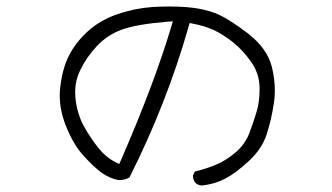

<svg xmlns="http://www.w3.org/2000/svg" viewBox="-20 -594 1040 601"><path d="M225.6 -239.7Q215.3 -272.9 215.3 -306.6Q215.3 -318.4 217.3 -331.5Q221.2 -354 231.4 -375Q250.5 -414.6 282.7 -449.2Q315.9 -484.9 362.1 -501.5Q408.2 -518.1 502 -525.9L521 -527.3L515.6 -508.8Q462.4 -331.5 358.9 -93.3L353 -80.6L340.8 -86.9Q310.5 -102.1 286.4 -132.8Q262.2 -163.6 242.2 -199.7Q231.9 -218.3 225.6 -239.7ZM840.3 -310.5Q840.3 -346.2 831.1 -384.3Q816.4 -442.4 756.8 -488.8Q695.3 -536.1 655.3 -552.2Q615.2 -567.9 562.5 -571.8Q535.6 -573.7 508.5 -573.7Q481.4 -573.7 454.1 -571.8Q400.4 -567.9 346.2 -549.1Q292 -530.3 253.9 -495.1Q215.8 -460 195.3 -418.9Q174.8 -377.9 168.5 -319.8Q167 -307.1 167 -294.9Q167 -249.5 185.1 -203.1Q208.5 -142.6 241.2 -106.9Q274.4 -70.3 298.3 -53.2Q322.3 -36.1 348.6 -30.8Q351.1 -30.3 353.5 -30.3Q371.1 -30.3 385.3 -38.6Q501.5 -269.5 570.3 -510.3L573.7 -522Q593.8 -518.1 601.8 -516.1Q609.9 -514.2 617.7 -511.7Q633.3 -506.8 647.9 -500.5Q677.7 -486.8 708.5 -462.4Q739.3 -438 765.4 -401.4Q791.5 -364.7 792.5 -320.8Q792.5 -316.9 792.5 -313Q792.5 -275.4 783.2 -244.1Q773.4 -211.4 761.7 -180.7Q748.5 -143.6 718 -117.4Q687.5 -91.3 655.3 -78.1Q623 -64.9 589.8 -57.1L584.5 -45.4Q584 -44.4 584 -43.5Q584 -30.8 592.3 -21Q600.1 -14.6 610.8 -13.2Q650.4 -17.1 684.1 -34.4Q717.8 -51.8 759.3 -90.3Q799.3 -127.4 814.2 -172.1Q829.1 -216.8 837.4 -271.5Q840.3 -290.5 840.3 -310.5Z"/></svg>

Font: NaikaiFont
Style: ExtraLight
Weight: 200
Version: Version 1.89